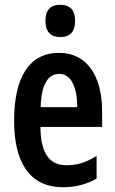

<svg xmlns="http://www.w3.org/2000/svg" viewBox="-20 -773 482 803"><path d="M232 -753C190 -753 170 -730 170 -685C170 -641 192 -618 232 -618C273 -618 294 -641 294 -685C294 -729 275 -753 232 -753ZM227 -552C103 -552 39 -451 39 -268C39 -102 98 10 244 10C296 10 342 -2 384 -26V-121C340 -93 302 -82 258 -82C185 -82 150 -134 149 -242H407V-309C407 -453 345 -552 227 -552ZM229 -464C278 -464 303 -406 303 -325H150C153 -422 181 -464 229 -464Z"/></svg>

Font: Noto Sans Armenian ExtraCondensed SemiBold
Style: Regular
Weight: 600
Width: 2
Designer: Monotype Design Team
Foundry: Monotype Imaging Inc.
Version: Version 2.008